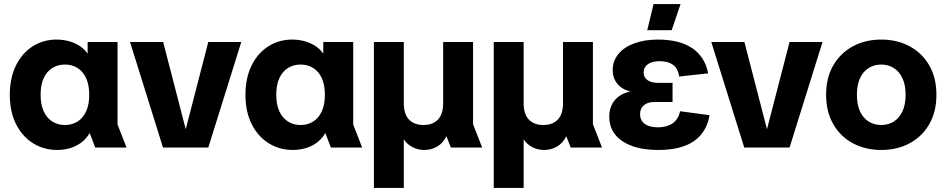

<svg xmlns="http://www.w3.org/2000/svg" viewBox="-20 -730 4682 950"><path d="M262.4 12Q196.6 12 143.3 -21.4Q89.9 -54.8 59.2 -116.1Q28.5 -177.4 28.5 -260.5Q28.5 -343.6 58.5 -405.1Q88.5 -466.7 141.1 -500.4Q193.7 -534.2 260.3 -534.2Q291 -534.2 319.5 -526.6Q348.1 -519 372.3 -503.9Q396.5 -488.8 413.6 -464.6V-522.2H561.6V-114L606 0H451.2L423.7 -71.9Q406.5 -42.2 381 -23.7Q355.6 -5.3 325.4 3.4Q295.3 12 262.4 12ZM300.9 -111.5Q336.8 -111.5 363.9 -128.8Q391.1 -146.1 406.3 -179.4Q421.5 -212.6 421.5 -261.2Q421.5 -309.8 406.3 -343.1Q391.1 -376.3 363.9 -393.5Q336.8 -410.6 300.9 -410.6Q266 -410.6 238.7 -393.5Q211.3 -376.3 196.1 -343.1Q180.9 -309.8 180.9 -261.2Q180.9 -212.6 196.1 -179.4Q211.3 -146.1 238.7 -128.8Q266 -111.5 300.9 -111.5Z M786.5 0 623.4 -522.2H787.3L899 -90.6L1010.6 -522.2H1173.8L1010.7 0Z M1428.4 12Q1362.6 12 1309.3 -21.4Q1255.9 -54.8 1225.2 -116.1Q1194.5 -177.4 1194.5 -260.5Q1194.5 -343.6 1224.5 -405.1Q1254.5 -466.7 1307.1 -500.4Q1359.7 -534.2 1426.3 -534.2Q1457 -534.2 1485.5 -526.6Q1514.1 -519 1538.3 -503.9Q1562.5 -488.8 1579.6 -464.6V-522.2H1727.6V-114L1772 0H1617.2L1589.7 -71.9Q1572.5 -42.2 1547 -23.7Q1521.6 -5.3 1491.4 3.4Q1461.3 12 1428.4 12ZM1466.9 -111.5Q1502.8 -111.5 1529.9 -128.8Q1557.1 -146.1 1572.3 -179.4Q1587.5 -212.6 1587.5 -261.2Q1587.5 -309.8 1572.3 -343.1Q1557.1 -376.3 1529.9 -393.5Q1502.8 -410.6 1466.9 -410.6Q1432 -410.6 1404.7 -393.5Q1377.3 -376.3 1362.1 -343.1Q1346.9 -309.8 1346.9 -261.2Q1346.9 -212.6 1362.1 -179.4Q1377.3 -146.1 1404.7 -128.8Q1432 -111.5 1466.9 -111.5Z M1830 200V-522.2H1978V-219.7Q1978 -165.1 2003.8 -138.3Q2029.6 -111.5 2075.5 -111.5Q2121 -111.5 2146.9 -138.3Q2172.7 -165.1 2172.7 -219.7V-522.2H2320.7V-115.4L2365.8 0H2210.9L2188.9 -56Q2172.5 -22.1 2143.4 -5.1Q2114.4 12 2079.6 12Q2046.9 12 2020.2 -2.3Q1993.4 -16.6 1978 -40.7V200Z M2423 200V-522.2H2571V-219.7Q2571 -165.1 2596.8 -138.3Q2622.6 -111.5 2668.5 -111.5Q2714 -111.5 2739.9 -138.3Q2765.7 -165.1 2765.7 -219.7V-522.2H2913.7V-115.4L2958.8 0H2803.9L2781.9 -56Q2765.5 -22.1 2736.4 -5.1Q2707.4 12 2672.6 12Q2639.9 12 2613.2 -2.3Q2586.4 -16.6 2571 -40.7V200Z M3237.4 12Q3124.3 12 3059.4 -31.6Q2994.6 -75.2 2994.6 -152.5Q2994.6 -200.3 3020.9 -233Q3047.2 -265.8 3098.5 -277.2Q3055.3 -288.7 3033.4 -316.8Q3011.5 -344.8 3011.5 -382.4Q3011.5 -427.8 3039.1 -462Q3066.8 -496.3 3117.5 -515.2Q3168.2 -534.2 3235 -534.2Q3343.1 -534.2 3405.9 -491.1Q3468.6 -447.9 3484 -367L3340.3 -351.3Q3335.2 -390.5 3310.4 -408.9Q3285.7 -427.2 3243.4 -427.2Q3206.3 -427.2 3185.5 -412.3Q3164.6 -397.4 3164.6 -371.7Q3164.6 -347.1 3183.8 -333.5Q3202.9 -320 3236.8 -320H3307.7V-225.2H3217.9Q3184 -225.2 3165.5 -209Q3147 -192.8 3147 -165.6Q3147 -133.6 3170.5 -116.8Q3193.9 -100 3236.4 -100Q3279.4 -100 3307.8 -119.6Q3336.1 -139.2 3345.1 -179.6L3490.8 -160.1Q3476.7 -75.7 3413.7 -31.8Q3350.7 12 3237.4 12ZM3182.5 -580.5 3213.8 -710H3347.4L3303.4 -580.5Z M3662.5 0 3499.4 -522.2H3663.3L3775 -90.6L3886.6 -522.2H4049.8L3886.7 0Z M4340.4 12Q4261.4 12 4199.7 -21.3Q4138 -54.6 4102.8 -115.9Q4067.5 -177.2 4067.5 -260.9Q4067.5 -345.4 4102.8 -406.3Q4138 -467.3 4199.7 -500.7Q4261.4 -534.2 4340.4 -534.2Q4419.7 -534.2 4481.3 -500.7Q4542.9 -467.3 4578.1 -406.3Q4613.3 -345.4 4613.3 -260.9Q4613.3 -177.2 4578.1 -115.9Q4542.9 -54.6 4481.3 -21.3Q4419.7 12 4340.4 12ZM4340.4 -111.5Q4375.6 -111.5 4402.7 -128.8Q4429.8 -146.1 4445.3 -179.4Q4460.9 -212.6 4460.9 -260.9Q4460.9 -309.6 4445.3 -342.8Q4429.8 -376 4402.7 -393.3Q4375.6 -410.6 4340.4 -410.6Q4305.3 -410.6 4277.8 -393.3Q4250.3 -376 4235.1 -342.8Q4219.9 -309.6 4219.9 -260.9Q4219.9 -212.6 4235.1 -179.4Q4250.3 -146.1 4277.8 -128.8Q4305.3 -111.5 4340.4 -111.5Z"/></svg>

Font: TikTok Sans Light
Style: Regular
Weight: 300
Version: Version 4.000